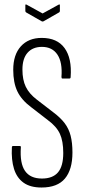

<svg xmlns="http://www.w3.org/2000/svg" viewBox="-20 -830 378 856"><path d="M165 6Q115 6 85 -15.5Q55 -37 42.5 -77Q30 -117 33 -173Q33 -179 38 -179H68Q74 -179 73 -173Q68 -102 91.5 -68Q115 -34 167 -34Q215 -34 238.5 -61.5Q262 -89 262 -148Q262 -201 247 -233.5Q232 -266 194 -294L119 -352Q76 -384 57.5 -422.5Q39 -461 39 -519Q39 -586 73 -623.5Q107 -661 166 -661Q235 -661 268 -615.5Q301 -570 295 -487Q295 -480 290 -480H258Q254 -480 254 -487Q259 -552 236 -586.5Q213 -621 167 -621Q126 -621 103 -595Q80 -569 80 -520Q80 -474 95 -443Q110 -412 144 -386L218 -329Q250 -305 268.5 -280.5Q287 -256 295 -224.5Q303 -193 303 -150Q303 -74 269.5 -34Q236 6 165 6ZM166 -735 96 -775Q93 -777 93 -782V-807Q93 -812 99 -809L170 -770L241 -809Q247 -812 247 -807V-782Q247 -777 244 -775L174 -735Q170 -733 166 -735Z"/></svg>

Font: Sofia Sans Extra Condensed Light
Style: Regular
Weight: 300
Designer: Botio Nikoltchev, Ani Petrova
Foundry: lettersoup
Version: Version 4.101